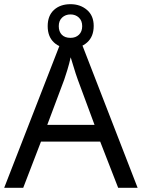

<svg xmlns="http://www.w3.org/2000/svg" viewBox="-20 -898 679 918"><path d="M545 0 459 -221H176L91 0H0L279 -717H360L638 0ZM352 -517Q349 -525 342 -546Q335 -567 328.5 -589.5Q322 -612 318 -624Q311 -593 302 -563.5Q293 -534 287 -517L206 -301H432ZM317 -667Q268 -667 238 -695Q208 -723 208 -773Q208 -823 238 -850.5Q268 -878 317 -878Q364 -878 396 -850.5Q428 -823 428 -774Q428 -723 396.5 -695Q365 -667 317 -667ZM317 -717Q342 -717 357.5 -732Q373 -747 373 -773Q373 -799 357 -814Q341 -829 317 -829Q293 -829 277 -814Q261 -799 261 -773Q261 -747 275.5 -732Q290 -717 317 -717Z"/></svg>

Font: Noto Sans Tifinagh Ahaggar
Style: Regular
Weight: 400
Designer: JamraPatel
Foundry: JamraPatel LLC
Version: Version 2.006; ttfautohint (v1.8.4.7-5d5b)